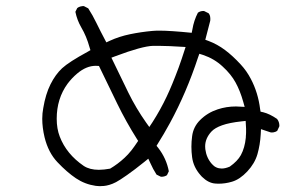

<svg xmlns="http://www.w3.org/2000/svg" viewBox="-20 -621 1040 648"><path d="M497.1 -466.3Q504.4 -466.3 514.6 -466.3Q544.9 -466.3 606.4 -462.4Q591.3 -415.5 583 -393.1Q560.5 -332.5 542.5 -294.9Q521.5 -250.5 494.6 -208.5L483.9 -192.4L472.7 -208Q439 -255.9 413.3 -308.1Q387.7 -360.4 356 -426.3L369.1 -431.2Q459.5 -465.3 497.1 -466.3ZM728.5 -52.2Q708.5 -52.2 695.3 -67.4Q676.8 -87.9 672.9 -117.7Q672.4 -122.6 672.4 -127Q672.4 -153.8 693.4 -176.8Q705.1 -189.5 729.7 -198.2Q754.4 -207 795.4 -211.4L809.1 -212.9Q810.5 -190.9 810.5 -186.8Q810.5 -182.6 810.5 -179.9Q810.5 -177.2 810.5 -174.1Q810.5 -170.9 810.3 -168Q810.1 -165 809.8 -162.1Q809.6 -159.2 809.6 -156.2Q806.2 -122.1 793 -97.7Q781.7 -77.1 755.4 -58.6Q740.2 -52.2 728.5 -52.2ZM313.5 -47.9Q282.7 -47.9 262.7 -61Q204.1 -101.1 181.6 -160.2Q171.4 -186.5 171.4 -220.2Q171.4 -288.1 208 -338.4Q222.2 -357.4 240.7 -373Q271.5 -398.9 303.2 -398.9Q304.7 -398.9 314 -398.4L376 -270.5Q405.3 -210.4 441.9 -152.3L446.3 -145.5Q432.6 -125 423.8 -113.8Q412.1 -99.1 400.4 -88.4Q377.9 -67.4 351.6 -51.8Q330.1 -47.9 313.5 -47.9ZM122.6 -220.2Q122.6 -190.4 130.4 -157.7Q143.1 -106 173.8 -73.7Q206.1 -39.6 236.3 -19.3Q266.6 1 303.2 6.3Q310.5 7.3 316.4 7.3Q322.3 7.3 330.6 6.6Q338.9 5.9 349.1 2.9Q359.4 0 371.6 -6.3Q383.8 -12.7 408.9 -30.3Q434.1 -47.9 467.3 -74.7L480.5 -85.4L487.8 -69.8Q496.1 -50.8 508.3 -31.7L522 -24.9Q523.4 -24.4 524.4 -24.4Q535.6 -24.4 543.5 -29.8L549.8 -43Q541.5 -86.4 514.2 -121.6L508.3 -128.9Q534.7 -170.9 553.7 -206.1Q609.4 -308.6 648.4 -427.2L652.8 -439.5L665.5 -435.5Q703.1 -422.9 731.4 -396.5Q759.8 -370.6 775.1 -342.5Q790.5 -314.5 800.8 -277.8L805.7 -260.3Q781.7 -261.7 776.4 -261.7Q744.1 -261.7 714.8 -252Q680.2 -240.7 655.3 -215.8Q632.3 -192.9 628.4 -161.1Q626 -143.6 626 -125.7Q626 -107.9 628.4 -90.3Q632.8 -56.6 657.2 -29.3L661.6 -24.4Q683.6 -2.9 707 -1.5Q711.9 -1 717.3 -1Q740.7 -1 763.2 -7.8Q789.6 -15.6 814.7 -42.5Q839.8 -69.3 848.9 -100.8Q857.9 -132.3 859.9 -167.5L860.8 -185.1L893.1 -174.3Q895 -173.8 897.2 -173.8Q899.4 -173.8 902.8 -174.3Q909.7 -175.3 915.5 -179.2L922.4 -193.8Q922.9 -195.3 922.9 -196.3Q922.9 -210 915 -219.7Q890.1 -236.8 868.2 -242.2L859.4 -244.1L857.9 -252.9Q851.1 -308.1 826.7 -354.5Q812.5 -381.8 792.5 -403.3Q765.6 -432.6 739.5 -452.1Q713.4 -471.7 683.6 -482.9L672.9 -486.8L689.5 -550.8Q689.9 -554.7 689.9 -557.1Q689.9 -559.6 689.5 -562.5Q689 -569.8 684.1 -576.2L669.4 -583.5Q668 -584 667 -584Q655.8 -584 647.9 -578.1Q634.3 -551.8 629.4 -522L627 -510.3Q554.2 -517.6 518.1 -517.6Q504.4 -517.6 493.7 -516.6Q456.1 -513.2 419.2 -505.6Q382.3 -498 350.6 -483.4L338.9 -478Q317.4 -518.6 305.2 -543.9Q293 -569.3 277.8 -592.8L263.7 -600.1Q262.7 -600.6 261 -600.6Q259.3 -600.6 256.8 -600.1Q254.4 -599.6 251.5 -599.1Q245.6 -597.7 240.7 -593.8L234.4 -581.1Q240.2 -552.7 254.4 -528.3Q272 -498.5 282.2 -461.4L285.2 -451.7L275.9 -446.3Q212.9 -412.1 189.5 -390.6Q167 -369.6 150.4 -336.4Q133.8 -303.2 126 -256.3Q122.6 -238.8 122.6 -220.2Z"/></svg>

Font: NaikaiFont
Style: ExtraLight
Weight: 200
Version: Version 1.89